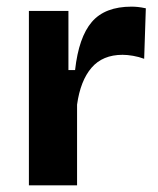

<svg xmlns="http://www.w3.org/2000/svg" viewBox="-20 -558 475 578"><path d="M67 0V-525H186V-347H206Q217 -446 256.5 -492Q296 -538 376 -538Q385 -538 395 -537Q405 -536 419 -533L414 -381Q398 -387 380.5 -390Q363 -393 349 -393Q289 -393 255.5 -354Q222 -315 212 -243V0Z"/></svg>

Font: Bricolage Grotesque 12pt Bricolage Grotesque 10pt Regular
Style: Bold
Weight: 700
Designer: Mathieu Triay
Foundry: Atelier Triay
Version: Version 1.001; ttfautohint (v1.8.4.7-5d5b);gftools[0.9.33.de